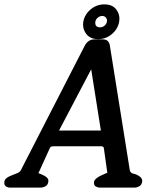

<svg xmlns="http://www.w3.org/2000/svg" viewBox="-28 -858 728 878"><path d="M421 -679Q384 -679 366 -703.5Q348 -728 353 -759Q359 -792 386.5 -815Q414 -838 449 -838Q487 -838 504.5 -813.5Q522 -789 517 -759Q511 -725 483.5 -702Q456 -679 421 -679ZM463 -66 447 -180Q446 -189 436 -189H218Q208 -189 205 -187Q202 -185 200 -181L149 -69Q148 -68 148 -67V-66Q150 -65 156 -63Q158 -62 160.5 -61Q163 -60 165 -59Q178 -54 186.5 -46Q195 -38 193 -27Q191 -12 179.5 -6Q168 0 156 0H19Q6 0 -2 -6.5Q-10 -13 -8 -27Q-6 -38 3 -44.5Q12 -51 23 -55Q26 -57 29 -57.5Q32 -58 35 -60Q44 -63 53 -67Q62 -71 67 -79L360 -650Q367 -663 378 -670.5Q389 -678 404 -678H442Q469 -678 474 -652L566 -77Q568 -72 572.5 -68Q577 -64 590 -62Q610 -54 617 -45Q624 -36 622 -27Q620 -13 609.5 -6.5Q599 0 586 0H431Q418 0 409 -6Q400 -12 402 -27Q404 -36 415.5 -44.5Q427 -53 442 -59Q447 -61 451 -63Q455 -65 460 -67Q462 -67 462 -67ZM439 -785Q429 -785 419.5 -777.5Q410 -770 408 -759Q405 -733 430 -733Q441 -733 450 -740.5Q459 -748 461 -759Q463 -768 457 -776.5Q451 -785 439 -785ZM433 -261V-263L389 -541L243 -263Q241 -259 241 -259L243 -261Z"/></svg>

Font: Jura
Style: Bold Italic
Weight: 700
Designer: Ed Merritt
Foundry: Ten by Twenty
Version: Version 1.007